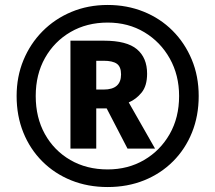

<svg xmlns="http://www.w3.org/2000/svg" viewBox="-20 -744 868 774"><path d="M414 10Q334 10 267 -17Q200 -44 150.5 -93.5Q101 -143 74 -210Q47 -277 47 -357Q47 -435 74.5 -501.5Q102 -568 151.5 -618Q201 -668 268 -696Q335 -724 414 -724Q492 -724 559 -697Q626 -670 675.5 -620.5Q725 -571 753 -504Q781 -437 781 -357Q781 -277 754 -210Q727 -143 677.5 -93.5Q628 -44 561 -17Q494 10 414 10ZM414 -61Q496 -61 561 -99Q626 -137 664 -203.5Q702 -270 702 -357Q702 -441 664.5 -508Q627 -575 562 -614Q497 -653 414 -653Q330 -653 264.5 -615Q199 -577 161.5 -510.5Q124 -444 124 -357Q124 -270 161 -203.5Q198 -137 263.5 -99Q329 -61 414 -61ZM264 -145V-580H399Q491 -580 532 -545.5Q573 -511 573 -447Q573 -398 551 -371Q529 -344 499 -331L605 -145H494L410 -307H368V-145ZM398 -383Q468 -383 468 -444Q468 -475 451 -487Q434 -499 398 -499H368V-383Z"/></svg>

Font: Noto Sans Sinhala UI ExtraBold
Style: Regular
Weight: 800
Designer: Jelle Bosma - Monotype Design Team
Foundry: Monotype Imaging Inc.
Version: Version 2.006; ttfautohint (v1.8.4.7-5d5b)